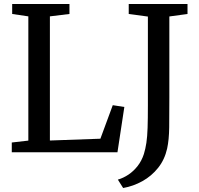

<svg xmlns="http://www.w3.org/2000/svg" viewBox="-20 -763 996 962"><path d="M39 0V-49L122 -58.5V-681L41 -693V-743H328V-693L230 -681V-59L483 -68L545 -236L603 -227L568.5 0ZM570.5 137Q598 129 623.8 111.8Q649.5 94.5 669.8 68.5Q690 42.5 701 8.5Q709 -17.5 713.5 -47.8Q718 -78 719.5 -122.5Q721 -167 721 -235V-680L625 -693V-743H919.5V-693L828.5 -680.5V-274.5Q828.5 -188.5 827.8 -125.5Q827 -62.5 817.5 -19Q805 37 772.2 78Q739.5 119 693.8 144.5Q648 170 597 179Z"/></svg>

Font: Merriweather 20pt
Style: Regular
Weight: 400
Version: Version 2.100